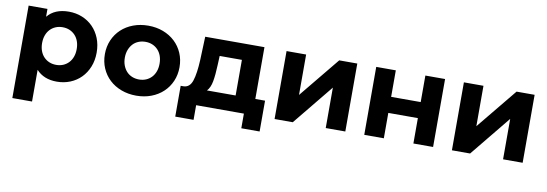

<svg xmlns="http://www.w3.org/2000/svg" viewBox="-56 -924 4267 1497"><g transform="rotate(10 2077.5 -176.0)"><path d="M660 -269Q660 -207 639.5 -156Q619 -105 583 -68.5Q547 -32 498 -12Q449 8 392 8Q289 8 230 -57V194H74V-538H223V-476Q281 -546 392 -546Q449 -546 498 -526Q547 -506 583 -469.5Q619 -433 639.5 -382Q660 -331 660 -269ZM502 -269Q502 -303 492 -330.5Q482 -358 463.5 -377.5Q445 -397 420 -407.5Q395 -418 365 -418Q335 -418 310 -407.5Q285 -397 266.5 -377.5Q248 -358 238 -330.5Q228 -303 228 -269Q228 -235 238 -207.5Q248 -180 266.5 -160.5Q285 -141 310 -130.5Q335 -120 365 -120Q395 -120 420 -130.5Q445 -141 463.5 -160.5Q482 -180 492 -207.5Q502 -235 502 -269Z M725 -269Q725 -329 747 -380Q769 -431 808.5 -468Q848 -505 902.5 -525.5Q957 -546 1021 -546Q1085 -546 1139 -525.5Q1193 -505 1232.5 -468Q1272 -431 1294 -380Q1316 -329 1316 -269Q1316 -209 1294 -158Q1272 -107 1232.5 -70Q1193 -33 1139 -12.5Q1085 8 1021 8Q957 8 902.5 -12.5Q848 -33 808.5 -70Q769 -107 747 -158Q725 -209 725 -269ZM1158 -269Q1158 -303 1148 -330.5Q1138 -358 1119.5 -377.5Q1101 -397 1076 -407.5Q1051 -418 1021 -418Q991 -418 965.5 -407.5Q940 -397 922 -377.5Q904 -358 893.5 -330.5Q883 -303 883 -269Q883 -235 893.5 -207.5Q904 -180 922 -160.5Q940 -141 965.5 -130.5Q991 -120 1021 -120Q1051 -120 1076 -130.5Q1101 -141 1119.5 -160.5Q1138 -180 1148 -207.5Q1158 -235 1158 -269Z M2018 -128V116H1873V0H1495V116H1350V-128H1372Q1422 -129 1441 -187Q1460 -245 1465 -352L1472 -538H1941V-128ZM1558 -128H1785V-410H1609L1606 -341Q1603 -259 1593.5 -207Q1584 -155 1558 -128Z M2116 -538H2271V-218L2533 -538H2676V0H2521V-320L2260 0H2116Z M2826 -538H2981V-328H3215V-538H3371V0H3215V-201H2981V0H2826Z M3520 -538H3675V-218L3937 -538H4080V0H3925V-320L3664 0H3520Z"/></g></svg>

Font: CMG Sans
Style: Bold
Weight: 700
Designer: Julieta Ulanovsky
Foundry: Julieta Ulanovsky
Version: Version 7.200